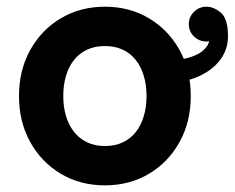

<svg xmlns="http://www.w3.org/2000/svg" viewBox="-20 -540 699 572"><path d="M168.5 -253.9Q168.5 -286.6 176.5 -313.8Q184.6 -341.1 200.3 -361.1Q216.1 -381.1 239.3 -392Q262.5 -402.8 292.5 -402.8Q322.5 -402.8 345.7 -392Q368.9 -381.1 384.6 -361.1Q400.4 -341.1 408.4 -313.8Q416.5 -286.6 416.5 -253.9Q416.5 -221.4 408.4 -194.1Q400.4 -166.7 384.6 -146.7Q368.9 -126.7 345.7 -115.8Q322.5 -105 292.5 -105Q262.5 -105 239.3 -116.1Q216.1 -127.2 200.3 -147.5Q184.6 -167.7 176.5 -194.8Q168.5 -221.9 168.5 -253.9ZM36.6 -253.9Q36.6 -176.8 70.1 -116.7Q103.5 -56.6 161.4 -22.2Q219.2 12.2 292.5 12.2Q366 12.2 423.7 -22.2Q481.4 -56.6 514.9 -116.7Q548.3 -176.8 548.3 -253.9Q548.3 -331.1 514.9 -391.1Q481.4 -451.2 423.7 -485.6Q366 -520 292.5 -520Q219.2 -520 161.4 -485.6Q103.5 -451.2 70.1 -391.1Q36.6 -331.1 36.6 -253.9ZM602.5 -417.7Q602.5 -405.8 585 -389.4Q567.4 -373 522.5 -363.3V-296.9Q561.5 -304.7 592.5 -323.2Q623.5 -341.8 641.4 -369.6Q659.2 -397.5 659.2 -432.4Q659.2 -484.1 638.1 -502.1Q616.9 -520 595.2 -520Q573.5 -520 558 -504.9Q542.5 -489.7 542.5 -468Q542.5 -446.3 558 -431.3Q573.5 -416.3 595.2 -416.3Q598.9 -416.3 602.5 -417.7Z"/></svg>

Font: Giphurs
Style: Regular
Weight: 400
Version: Version 2.010